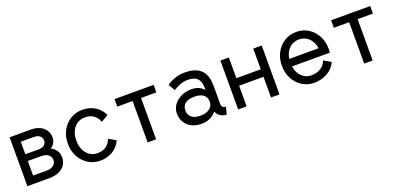

<svg xmlns="http://www.w3.org/2000/svg" viewBox="1 -1192 3879 1874"><g transform="rotate(-20 1941.0 -254.5)"><path d="M290 -507.8H68.4V0H293Q382.8 0 433.1 -41Q483.4 -82 483.4 -151.4Q483.4 -190.9 461.9 -222.2Q440.4 -253.4 408.2 -267.1Q431.2 -280.3 446.8 -305.9Q462.4 -331.5 462.4 -364.7Q462.4 -404.8 441.9 -437Q421.4 -469.2 383.1 -488.5Q344.7 -507.8 290 -507.8ZM293 -229.5Q345.7 -229.5 370.6 -207.3Q395.5 -185.1 395.5 -153.8Q395.5 -122.6 370.6 -100.3Q345.7 -78.1 293 -78.1H156.2V-229.5ZM293 -299.8H156.2V-429.7H287.6Q332.5 -429.7 353.5 -410.9Q374.5 -392.1 374.5 -364.7Q374.5 -337.4 354.5 -318.6Q334.5 -299.8 293 -299.8Z M668.9 -253.9Q668.9 -294.4 679.9 -328.1Q690.9 -361.8 711.4 -387Q731.9 -412.1 760.5 -425.8Q789.1 -439.5 824.2 -439.5Q876 -439.5 912.1 -415Q948.2 -390.6 966.3 -341.8L1041 -384.8Q1010.7 -450.2 953.9 -483.9Q897 -517.6 824.2 -517.6Q755.9 -517.6 700.7 -483.4Q645.5 -449.2 613.3 -389.6Q581.1 -330.1 581.1 -253.9Q581.1 -177.7 613.3 -118.2Q645.5 -58.6 700.7 -24.4Q755.9 9.8 824.2 9.8Q897 9.8 953.9 -24.2Q1010.7 -58.1 1041 -123L966.3 -166Q948.2 -117.2 912.1 -92.8Q876 -68.4 824.2 -68.4Q789.1 -68.4 760.5 -82Q731.9 -95.7 711.4 -120.8Q690.9 -146 679.9 -179.9Q668.9 -213.9 668.9 -253.9Z M1405.3 0V-429.7H1564.5V-507.8H1158.2V-429.7H1317.4V0Z M1877 9.8Q1932.1 9.8 1975.1 -13.9Q2018.1 -37.6 2042.7 -77.4Q2067.4 -117.2 2067.4 -166Q2067.4 -214.8 2046.6 -254.6Q2025.9 -294.4 1987.5 -318.1Q1949.2 -341.8 1896.5 -341.8Q1834.5 -341.8 1785.9 -318.1Q1737.3 -294.4 1709.5 -254.6Q1681.6 -214.8 1681.6 -166Q1681.6 -117.2 1704.6 -77.4Q1727.5 -37.6 1771.2 -13.9Q1814.9 9.8 1877 9.8ZM2023.4 -166Q2023.4 -136.7 2006.8 -114.7Q1990.2 -92.8 1961.7 -80.6Q1933.1 -68.4 1896.5 -68.4Q1830.6 -68.4 1800 -95.2Q1769.5 -122.1 1769.5 -166Q1769.5 -210 1800 -236.8Q1830.6 -263.7 1896.5 -263.7Q1940.4 -263.7 1968.5 -251.5Q1996.6 -239.3 2010 -217.3Q2023.4 -195.3 2023.4 -166ZM2111.3 -110.8V-296.9Q2111.3 -382.3 2082.8 -430.4Q2054.2 -478.5 2005.4 -498Q1956.5 -517.6 1896.5 -517.6Q1834.5 -517.6 1790.8 -502.4Q1747.1 -487.3 1724.1 -472.2Q1701.2 -457 1701.2 -457L1741.2 -388.2Q1741.2 -388.2 1761.7 -401.1Q1782.2 -414.1 1817.1 -427Q1852.1 -439.9 1896 -439.9Q1926.8 -439.9 1950.4 -432.4Q1974.1 -424.8 1990.5 -409.2Q2006.8 -393.6 2015.1 -369.6Q2023.4 -345.7 2023.4 -312.5V-228.5L2033.2 -219.2V-125L2023.4 -110.8Q2023.4 -82.5 2031 -61Q2038.6 -39.6 2052.7 -24.7Q2066.9 -9.8 2087.6 -1.2Q2108.4 7.3 2134.8 9.8L2155.3 -67.4Q2133.3 -67.4 2122.3 -78.1Q2111.3 -88.9 2111.3 -110.8Z M2257.8 -507.8V0H2345.7V-214.8H2599.1V0H2687V-507.8H2599.1V-293H2345.7V-507.8Z M2840.3 -293V-214.8H3199.7L3233.9 -293ZM3199.7 -166Q3181.6 -117.2 3140.4 -92.8Q3099.1 -68.4 3047.4 -68.4Q3012.2 -68.4 2983.6 -82Q2955.1 -95.7 2934.6 -120.8Q2914.1 -146 2903.1 -179.9Q2892.1 -213.9 2892.1 -253.9Q2892.1 -294.4 2903.1 -328.1Q2914.1 -361.8 2934.6 -387Q2955.1 -412.1 2983.6 -425.8Q3012.2 -439.5 3047.4 -439.5Q3082.5 -439.5 3111.1 -425.8Q3139.6 -412.1 3160.2 -387Q3180.7 -361.8 3191.7 -328.1Q3202.6 -294.4 3202.6 -253.9Q3202.6 -243.7 3201.9 -234.1Q3201.2 -224.6 3199.7 -214.8H3288.1Q3289.1 -224.6 3289.8 -234.4Q3290.5 -244.1 3290.5 -253.9Q3290.5 -330.1 3258.3 -389.6Q3226.1 -449.2 3171.1 -483.4Q3116.2 -517.6 3047.4 -517.6Q2979 -517.6 2923.8 -483.4Q2868.7 -449.2 2836.4 -389.6Q2804.2 -330.1 2804.2 -253.9Q2804.2 -177.7 2836.4 -118.2Q2868.7 -58.6 2923.8 -24.4Q2979 9.8 3047.4 9.8Q3120.1 9.8 3182.1 -24.2Q3244.1 -58.1 3274.4 -123Z M3654.8 0V-429.7H3814V-507.8H3407.7V-429.7H3566.9V0Z"/></g></svg>

Font: Giphurs
Style: Regular
Weight: 400
Version: Version 2.010